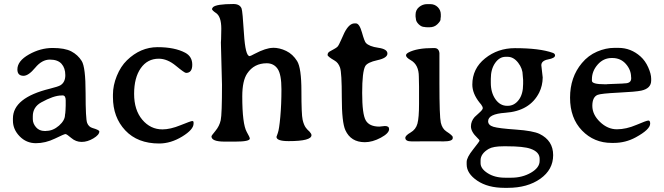

<svg xmlns="http://www.w3.org/2000/svg" viewBox="-20 -696 3262 943"><path d="M302.7 -203.1Q302.7 -227.5 287.1 -227.5L284.7 -227.1H282.2Q243.7 -227.1 182.1 -192.9Q141.1 -169.9 141.1 -125V-110.8Q141.1 -89.4 157 -71Q172.9 -52.7 199.2 -52.7H205.1L207.5 -53.2Q240.2 -53.2 270 -79.1Q299.3 -105 299.3 -132.3Q301.3 -142.1 301.3 -148.9L301.8 -154.8L302.7 -177.7ZM467.8 -50.3Q467.8 -33.7 438.7 -16.4Q409.7 1 381.1 1Q352.5 1 330.1 -18.3Q307.6 -37.6 301.5 -37.6Q295.4 -37.6 249.3 -15.1Q203.1 7.3 156.2 7.3Q109.4 7.3 76.4 -26.6Q43.5 -60.5 43.5 -103.5V-114.3Q43.5 -215.8 224.6 -260.3Q265.6 -270.5 276.9 -277.3Q300.8 -292 300.8 -326.9Q300.8 -361.8 282.2 -382.6Q263.7 -403.3 224.9 -403.3Q186 -403.3 153.1 -363.5Q120.1 -323.7 95.7 -323.7Q65.4 -323.7 65.4 -355Q65.4 -396.5 122.1 -428.5Q178.7 -460.4 238.5 -460.4Q298.3 -460.4 330.3 -443.6Q362.3 -426.8 381.3 -396.5Q400.4 -366.2 400.4 -239Q400.4 -111.8 408 -92.3Q415.5 -72.8 434.1 -67.4Q467.8 -57.6 467.8 -50.3Z M930.7 -88.9Q930.7 -59.6 874.8 -25.4Q818.8 8.8 761.7 8.8Q655.8 8.8 595.2 -55.7Q534.7 -120.1 534.7 -219.2V-231.4Q534.7 -276.4 553.7 -323.2Q572.8 -370.1 603.5 -399.9Q669.9 -464.4 753.9 -464.4Q837.9 -464.4 889.6 -437Q924.3 -418.5 924.3 -378.2Q924.3 -337.9 893.6 -337.9Q886.2 -337.9 844 -372.8Q801.8 -407.7 759.8 -407.7Q704.1 -407.7 671.4 -361.1Q638.7 -314.5 638.7 -235.1Q638.7 -155.8 678.7 -108.2Q718.8 -60.5 777.8 -60.5Q816.4 -60.5 866.9 -81.1Q917.5 -101.6 924.1 -101.6Q930.7 -101.6 930.7 -94.7Z M1066.9 -554.7Q1066.9 -615.2 1040.5 -632.3Q1021 -645.5 1021 -652.3L1025.9 -660.6Q1042.5 -676.3 1126.5 -676.3Q1157.7 -676.3 1166.5 -654.3Q1171.4 -641.6 1178.2 -531Q1185.1 -420.4 1206.1 -420.4Q1209 -419.9 1230.5 -431.6Q1286.6 -460.9 1319.8 -460.9L1320.8 -461.4Q1353.5 -461.4 1385.7 -445.8Q1418 -430.2 1439.2 -396.2Q1460.4 -362.3 1460.4 -248Q1460.4 -133.8 1466.3 -107.9Q1472.2 -82 1482.4 -68.4L1490.7 -58.6L1500 -49.8Q1509.8 -39.1 1509.8 -32.2Q1509.8 -2.9 1397.9 -2.9Q1337.9 -2.9 1337.9 -23.9Q1337.9 -25.4 1344.5 -42.7Q1351.1 -60.1 1356.7 -121.8Q1362.3 -183.6 1362.3 -257.1Q1362.3 -330.6 1343.5 -357.9Q1324.7 -385.3 1290 -385.3Q1228 -385.3 1194.3 -335.4Q1169.9 -299.8 1169.9 -222.7Q1169.9 -87.4 1191.9 -47.9Q1207 -21.5 1207 -15.6Q1207 -0.5 1135.3 -0.5H1083Q1018.6 -0.5 1018.6 -26.4Q1018.6 -29.8 1038.1 -53.2Q1057.6 -76.7 1064 -105.5Q1070.3 -134.3 1070.3 -279.8L1064.9 -487.3L1065.9 -503.4Q1066.9 -524.4 1066.9 -554.7Z M1870.6 -77.1Q1891.1 -77.1 1891.1 -62Q1891.1 -41.5 1850.1 -19.5Q1809.1 2.4 1772 2.4Q1703.1 2.4 1676.3 -56.6Q1658.7 -95.2 1658.7 -217.3Q1658.7 -339.4 1650.1 -363.8Q1641.6 -388.2 1623.5 -398.4Q1588.9 -418.5 1588.9 -425.8Q1588.9 -436.5 1598.1 -442.4Q1607.4 -448.2 1619.9 -454.6Q1632.3 -460.9 1638.2 -467.3Q1644 -473.6 1656 -501.2Q1668 -528.8 1671.4 -535.2Q1694.8 -581.1 1721.2 -581.1H1728Q1745.1 -581.1 1757.6 -536.9Q1770 -492.7 1776.9 -485.4Q1793 -467.8 1837.9 -461.4Q1882.8 -455.1 1882.8 -433.1Q1882.8 -411.1 1833.5 -400.4Q1784.2 -389.6 1773.9 -371.1Q1758.8 -343.8 1758.8 -239.5Q1758.8 -135.3 1776.4 -104.7Q1793.9 -74.2 1843.3 -74.2Q1865.2 -77.1 1870.6 -77.1Z M2038.1 -270.5 2037.1 -319.3Q2037.1 -377.9 1997.6 -400.4Q1974.1 -413.6 1974.1 -424.3Q1974.1 -431.6 1986.8 -438.5Q2027.8 -460 2106.9 -460H2113.3Q2135.3 -460 2138.2 -435.5V-287.1Q2138.2 -123.5 2145 -93.8Q2151.9 -64 2171.9 -50.8Q2203.6 -30.3 2203.6 -22.5V-17.6Q2203.6 -1.5 2157.2 -1.5H2149.4L2142.1 -2H2061L2031.2 -1.5H2002Q1970.7 -1.5 1970.7 -19Q1970.7 -30.3 1996.6 -45.2Q2022.5 -60.1 2030.3 -89.1Q2038.1 -118.2 2038.1 -186.5ZM2145 -625V-613.3Q2143.6 -607.4 2143.6 -599.9Q2143.6 -592.3 2128.4 -577.1Q2113.3 -562 2088.9 -562H2076.7L2074.7 -562.5H2070.8Q2066.9 -563.5 2064.9 -563.5Q2049.8 -563.5 2036.1 -577.1Q2022.5 -590.8 2022.5 -604.5L2021 -614.3V-624Q2021 -647 2038.3 -661.4Q2055.7 -675.8 2078.1 -675.8H2092.8Q2115.2 -675.8 2130.1 -660.9Q2145 -646 2145 -625Z M2630.4 94.2V84Q2630.4 50.3 2585.9 34.7Q2551.8 22.5 2469.2 22.5H2452.6Q2402.3 22.5 2380.4 35.2Q2340.3 58.6 2340.3 91.8V105.5Q2340.3 132.3 2375 154.5Q2409.7 176.8 2460.4 176.8H2491.2Q2545.4 176.8 2587.9 152.1Q2630.4 127.4 2630.4 94.2ZM2549.3 -283.7V-303.2L2547.4 -325.7Q2547.4 -358.9 2524.9 -387.9Q2502.4 -417 2473.1 -417H2463.4Q2433.1 -417 2411.9 -386.7Q2390.6 -356.4 2390.6 -309.1V-289.1Q2390.6 -241.2 2413.3 -208.7Q2436 -176.3 2470.7 -176.3H2473.6Q2505.4 -176.3 2527.3 -204.6Q2549.3 -232.9 2549.3 -283.7ZM2461.4 -142.1Q2377.4 -136.2 2377.4 -100.6Q2377.4 -81.1 2403.6 -73.2Q2429.7 -65.4 2513.7 -59.6Q2598.1 -53.7 2630.4 -38.1Q2696.8 -5.4 2696.8 65.9Q2696.8 137.2 2633.8 181.9Q2570.8 226.6 2473.6 226.6H2458Q2376 226.6 2324 191.4Q2272 156.2 2272 111.3V99.6Q2272 77.6 2303.5 38.1Q2335 -1.5 2335 -4.9Q2335.4 -8.8 2324.7 -18.6Q2293 -48.8 2293 -75.2Q2293 -100.6 2311 -121.1Q2314.5 -125 2332.8 -141.1Q2351.1 -157.2 2351.1 -164.6Q2351.1 -171.9 2342.8 -183.1L2335.4 -191.9Q2299.8 -236.8 2299.8 -280.3Q2299.8 -358.9 2362.3 -409.2Q2424.8 -459.5 2508.8 -459.5Q2630.4 -459.5 2694.8 -436.5Q2706.1 -432.6 2706.1 -423.8Q2706.1 -410.6 2672.4 -404.3Q2638.7 -397.9 2638.7 -375.5L2645.5 -315.4Q2645 -275.4 2628.4 -241.7Q2582.5 -150.4 2461.4 -142.1Z M3080.1 -311.5V-314.5L3079.6 -316.9Q3079.6 -352.5 3054 -381.8Q3028.3 -411.1 2987.3 -411.1H2984.4Q2943.8 -411.1 2915.5 -378.9Q2887.2 -346.7 2887.2 -307.1V-299.3Q2887.2 -282.2 2948.7 -282.2H2960L2962.9 -282.7L3036.6 -285.6L3047.9 -286.6Q3080.1 -286.6 3080.1 -311.5ZM2994.6 5.9H2983.9Q2897.5 5.9 2838.6 -54.9Q2779.8 -115.7 2779.8 -216.3Q2779.8 -316.9 2837.9 -386.2Q2869.1 -423.8 2912.4 -442.4Q2955.6 -460.9 2996.6 -460.9H3017.6Q3078.6 -460.9 3126 -418.5Q3149.4 -397.5 3163.8 -365Q3178.2 -332.5 3178.2 -309.6V-300.3Q3178.2 -261.7 3129.9 -251Q3103 -245.1 3017.3 -241Q2931.6 -236.8 2915 -230Q2889.2 -219.2 2889.2 -176.3Q2889.2 -133.3 2926.8 -97.2Q2964.4 -61 3009.8 -61Q3055.2 -61 3105.5 -82.5Q3155.8 -104 3164.6 -104Q3173.3 -104 3173.3 -88.9Q3173.3 -60.1 3102.5 -21.5Q3052.2 5.9 2994.6 5.9Z"/></svg>

Font: Averia Serif
Style: Regular
Weight: 500
Version: Version 1.0